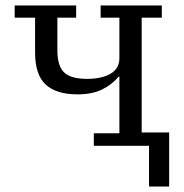

<svg xmlns="http://www.w3.org/2000/svg" viewBox="-20 -536 678 706"><path d="M528 0H325V-46H419V-254H416Q392 -225 355.5 -207Q319 -189 265 -189Q187 -189 148 -225Q109 -261 109 -343V-471H34V-516H260V-471H191V-351Q191 -294 215.5 -270Q240 -246 301 -246Q354 -246 386.5 -265Q419 -284 419 -322V-471H350V-516H575V-471H501V-49H602V150H528Z"/></svg>

Font: IBM Plex Serif
Style: Regular
Weight: 400
Designer: Mike Abbink, Paul van der Laan, Pieter van Rosmalen
Foundry: Bold Monday
Version: Version 2.6